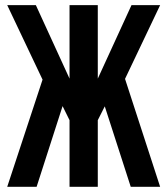

<svg xmlns="http://www.w3.org/2000/svg" viewBox="-20 -720 644 740"><path d="M7.8 0 144 -413.1 7.8 -700.2H118.2L248 -417V-700.2H356.9V-417L486.8 -700.2H597.2L461.9 -416L597.2 0H483.9L383.8 -310.1L356.9 -256.8V0H248V-256.8L221.2 -311L121.1 0Z"/></svg>

Font: Bebas Neue Bold
Style: Regular
Weight: 700
Designer: Ryoichi Tsunekawa
Foundry: Ryoichi Tsunekawa
Version: Version 1.300